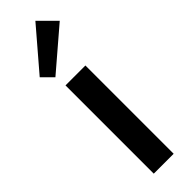

<svg xmlns="http://www.w3.org/2000/svg" viewBox="-323 -968 969 969"><g transform="rotate(-45 161.0 -484.0)"><path d="M300 -881 83 -695 27 -751 213 -968ZM232 0H90V-630H232Z"/></g></svg>

Font: TypoPRO Sinkin Sans
Style: 600 SemiBold
Weight: 600
Designer: Keith Bates
Foundry: K-Type
Version: Sinkin Sans (version 1.0)  by Keith Bates   •   © 2014   www